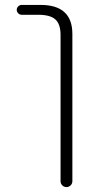

<svg xmlns="http://www.w3.org/2000/svg" viewBox="-20 -540 387 780"><path d="M68 -480Q60 -480 54 -486Q48 -492 48 -500Q48 -508 54 -514Q60 -520 68 -520H145Q274 -520 274 -402V196Q274 206 267 213Q260 220 250 220Q240 220 233 213Q226 206 226 196V-398Q226 -442 205 -461Q184 -480 135 -480Z"/></svg>

Font: Rounded Mplus 1c Light
Style: Regular
Weight: 300
Version: Version 1.059.20150529